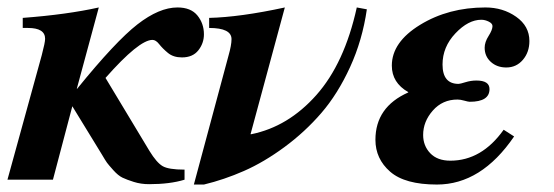

<svg xmlns="http://www.w3.org/2000/svg" viewBox="-43 -482 1486 515"><path d="M163 -244H164Q267 -371 325.5 -416.5Q384 -462 433 -462Q469 -462 486.5 -440.5Q504 -419 504 -390Q504 -366 489 -347Q474 -328 445 -328Q422 -328 407.5 -340Q393 -352 384 -363.5Q375 -375 366 -375Q330 -375 240 -273L358 -77Q377 -46 393 -36.5Q409 -27 452 -27V0Q413 12 357 12Q335 12 316 6Q297 0 285.5 -5.5Q274 -11 261 -25.5Q248 -40 244 -45.5Q240 -51 230 -68L219 -86L151 -197L99 0H-23L69 -334Q78 -368 78 -378Q78 -407 32 -407H18V-434Q137 -443 222 -462Z M914 -462 941 -457Q929 -374 896 -302Q863 -230 819 -179Q775 -128 720 -87.5Q665 -47 611.5 -23.5Q558 0 504 13H477L570 -333Q578 -361 578 -377Q578 -407 518 -407V-434Q601 -436 721 -462L629 -122H631Q730 -142 805.5 -227Q881 -312 914 -462Z M1052 -234V-235Q1008 -260 1008 -306Q1008 -369 1084 -415.5Q1160 -462 1259 -462Q1306 -462 1341.5 -437Q1377 -412 1377 -372Q1377 -342 1359.5 -321.5Q1342 -301 1315 -301Q1290 -301 1273.5 -316Q1257 -331 1257 -354Q1257 -369 1267.5 -385.5Q1278 -402 1278 -412Q1278 -419 1268 -424Q1258 -429 1248 -429Q1213 -429 1178.5 -392.5Q1144 -356 1144 -309Q1144 -257 1187 -257Q1191 -257 1205.5 -261.5Q1220 -266 1235 -266Q1270 -266 1270 -243Q1270 -209 1217 -209Q1213 -209 1202.5 -212Q1192 -215 1184 -215Q1144 -215 1118 -185.5Q1092 -156 1092 -120Q1092 -91 1111 -71Q1130 -51 1165 -51Q1249 -51 1308 -134L1336 -116Q1248 13 1129 13Q1043 13 1003.5 -21.5Q964 -56 964 -107Q964 -195 1052 -234Z"/></svg>

Font: STIX MathJax Main
Style: Bold Italic
Weight: 700
Italic angle: -16.33°
Designer: MicroPress Inc., with final additions and corrections provided by Coen Hoffman, Elsevier (retired)
Version: Version 1.1.1